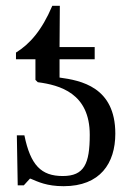

<svg xmlns="http://www.w3.org/2000/svg" viewBox="-20 -630 446 661"><path d="M199 11C325 11 377 -68 377 -170C377 -331 258 -353 185 -363V-426H306V-468H185L186 -610H160C124 -525 82 -478 35 -449V-426H102V-355L110 -347C186 -337 289 -309 289 -166C289 -66 270 -24 196 -24C122 -24 85 -61 64 -164H38L41 8H62L83 -15H85C111 -4 141 11 199 11Z"/></svg>

Font: STIX Two Text
Style: Regular
Weight: 400
Designer: Ross Mills, John Hudson & Paul Hanslow, Tiro Typeworks Ltd; with prior portions MicroPress Inc., and Coen Hoffman.
Foundry: Tiro Typeworks Ltd
Version: Version 2.13 b171